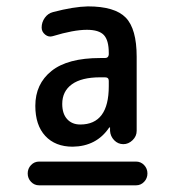

<svg xmlns="http://www.w3.org/2000/svg" viewBox="-20 -756 540 592"><path d="M315.4 -490.2V-506.8Q315.4 -517.6 303.7 -517.6H289.1Q231.4 -517.6 201.7 -496.1Q171.9 -474.6 171.9 -435.5Q171.9 -405.3 187 -388.7Q202.1 -372.1 227.5 -372.1Q315.4 -372.1 315.4 -490.2ZM303.7 -577.1Q314.5 -577.1 315.4 -587.9V-592.8Q315.4 -631.8 300.3 -647.9Q285.2 -664.1 248 -664.1Q207 -664.1 142.6 -644.5Q129.9 -640.6 119.1 -649.4Q108.4 -658.2 108.4 -670.9Q108.4 -687.5 118.2 -701.2Q127.9 -714.8 143.6 -718.8Q207 -735.4 251 -736.3Q334 -736.3 367.7 -701.7Q401.4 -667 401.4 -581.1V-352.5Q401.4 -335.9 388.7 -323.7Q376 -311.5 360.4 -311.5Q343.8 -311.5 332 -323.7Q320.3 -335.9 319.3 -352.5V-363.3H318.4L316.4 -362.3Q277.3 -304.7 204.1 -303.7Q150.4 -303.7 119.6 -336.9Q88.9 -370.1 88.9 -429.7Q88.9 -497.1 138.7 -537.1Q188.5 -577.1 289.1 -577.1ZM100.6 -184.6Q85.9 -184.6 75.7 -195.3Q65.4 -206.1 65.4 -221.2Q65.4 -236.3 75.7 -247.1Q85.9 -257.8 100.6 -257.8H399.4Q414.1 -257.8 424.3 -247.1Q434.6 -236.3 434.6 -221.2Q434.6 -206.1 424.3 -195.3Q414.1 -184.6 399.4 -184.6Z"/></svg>

Font: Rounded-X Mgen+ 2m medium
Style: Regular
Weight: 500
Designer: [Source Han Sans]
Ryoko NISHIZUKA  (kana & ideographs); Paul D. Hunt (Latin, Greek & Cyrillic); Wenlong ZHANG  (bopomofo
Version: Version 1.059.20150602